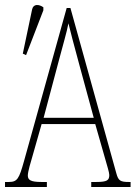

<svg xmlns="http://www.w3.org/2000/svg" viewBox="-22 -746 541 766"><path d="M82 -526 151 -705V-717C134 -729 111 -732 106 -708L69 -532ZM-2 0H165V-20H143C100 -20 89 -28 89 -46C89 -61 101 -101 109 -128L144 -251H358L398 -111C405 -86 414 -58 414 -48C414 -27 406 -20 362 -20H342V0H499V-20H492C458 -20 450 -25 442 -55L259 -714H244L74 -104C54 -32 47 -20 13 -20H-2ZM152 -276 214 -509C229 -567 245 -619 251 -653C259 -620 272 -570 293 -493L352 -276Z"/></svg>

Font: Noto Serif ExtraCondensed Thin
Style: Regular
Weight: 100
Width: 2
Designer: Monotype Design Team
Foundry: Monotype Imaging Inc.
Version: Version 2.013